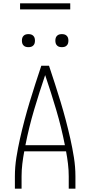

<svg xmlns="http://www.w3.org/2000/svg" viewBox="-20 -1128 540 1148"><path d="M69 0V-74Q69 -130 78 -186.5Q87 -243 99.5 -298.5Q112 -354 126.5 -409Q141 -464 157.5 -518.5Q174 -573 191.5 -627Q209 -681 227 -735H273Q291 -681 308.5 -627Q326 -573 342.5 -518.5Q359 -464 373.5 -409Q388 -354 400.5 -298.5Q413 -243 422 -186.5Q431 -130 431 -74V0H391V-74Q391 -111 386.5 -148.5Q382 -186 375 -223H125Q118 -186 113.5 -148.5Q109 -111 109 -74V0ZM132 -260H368Q347 -367 316 -471.5Q285 -576 250 -679Q215 -576 184 -471.5Q153 -367 132 -260ZM350 -846Q342 -846 334.5 -848Q327 -850 321 -856Q315 -862 313 -869.5Q311 -877 311 -885Q311 -893 313 -900.5Q315 -908 321 -914Q327 -920 334.5 -922Q342 -924 350 -924Q358 -924 365.5 -922Q373 -920 379 -914Q385 -908 387 -900.5Q389 -893 389 -885Q389 -877 387 -869.5Q385 -862 379 -856Q373 -850 365.5 -848Q358 -846 350 -846ZM150 -846Q142 -846 134.5 -848Q127 -850 121 -856Q115 -862 113 -869.5Q111 -877 111 -885Q111 -893 113 -900.5Q115 -908 121 -914Q127 -920 134.5 -922Q142 -924 150 -924Q158 -924 165.5 -922Q173 -920 179 -914Q185 -908 187 -900.5Q189 -893 189 -885Q189 -877 187 -869.5Q185 -862 179 -856Q173 -850 165.5 -848Q158 -846 150 -846ZM100 -1072V-1108H400V-1072Z"/></svg>

Font: Iosevka Curly Extralight
Style: Regular
Weight: 200
Monospace: yes
Designer: Belleve Invis
Foundry: Belleve Invis
Version: Version 22.1.2; ttfautohint (v1.8.4)